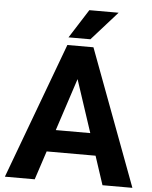

<svg xmlns="http://www.w3.org/2000/svg" viewBox="-60 -950 791 999"><g transform="rotate(5 336.0 -450.5)"><path d="M513.2 0 463.9 -149.9H208.5L159.2 0H3.4L267.6 -710.9H403.8L669.4 0ZM246.1 -264.6H426.3L335.9 -538.6ZM270 -751 365.7 -901.4H518.6L384.3 -751Z"/></g></svg>

Font: Vazirmatn UI FD
Style: Bold
Weight: 700
Designer: Saber Rastikerdar
Foundry: Saber Rastikerdar
Version: Version 33.003